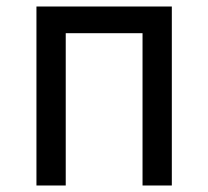

<svg xmlns="http://www.w3.org/2000/svg" viewBox="-20 -570 640 590"><path d="M92 0V-550H508V0H418V-468H182V0Z"/></svg>

Font: JetBrainsMono NF
Style: Regular
Weight: 400
Designer: Philipp Nurullin, Konstantin Bulenkov
Foundry: JetBrains
Version: Version 2.251; ttfautohint (v1.8.3);Nerd Fonts 2.2.2